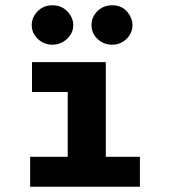

<svg xmlns="http://www.w3.org/2000/svg" viewBox="-20 -706 640 726"><path d="M94 0V-113H236V-358H101V-471H380V-113H509V0ZM178 -537Q146 -537 123 -559Q100 -581 100 -611Q100 -641 122.5 -663.5Q145 -686 178 -686Q213 -686 235 -662.5Q257 -639 257 -611Q257 -581 233.5 -559Q210 -537 178 -537ZM404 -537Q372 -537 349 -558.5Q326 -580 326 -611Q326 -642 348.5 -664Q371 -686 404 -686Q440 -686 460.5 -662Q481 -638 481 -611Q481 -581 458.5 -559Q436 -537 404 -537Z"/></svg>

Font: Inconsolata Expanded Black
Style: Regular
Weight: 900
Width: 7
Monospace: yes
Designer: Raph Levien, Cyreal, Brenton Simpson
Foundry: Raph Levien, Cyreal, Google
Version: Version 3.001; ttfautohint (v1.8.2.53-6de2)